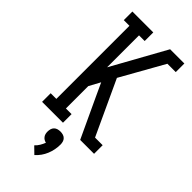

<svg xmlns="http://www.w3.org/2000/svg" viewBox="-303 -796 1105 1105"><g transform="rotate(45 250.0 -243.5)"><path d="M54 0V-70H100V-665H54V-735H224V-665H178V-405L361 -735H477V-665H409L261 -402L415 -70H477V0H364L251 -242L215 -320L178 -252V-70H224V0ZM239 248 199 209Q212 197 221 182Q230 167 236 151Q227 149 219.5 144.5Q212 140 206.5 132.5Q201 125 199 116.5Q197 108 197 99Q197 88 200 77.5Q203 67 210.5 59.5Q218 52 228.5 49Q239 46 250 46Q261 46 271.5 49Q282 52 289.5 59.5Q297 67 300 77.5Q303 88 303 99Q303 120 299 140.5Q295 161 287 180.5Q279 200 267 217Q255 234 239 248Z"/></g></svg>

Font: Iosevka Slab
Style: Regular
Weight: 400
Monospace: yes
Designer: Belleve Invis
Foundry: Belleve Invis
Version: Version 11.2.4; ttfautohint (v1.8.3)